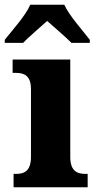

<svg xmlns="http://www.w3.org/2000/svg" viewBox="-44 -786 406 806"><path d="M-24 -619V-606H53C76 -630 125 -672 154 -698C182 -673 236 -627 256 -606H333V-619C304 -657 246 -721 226 -766H83C64 -721 6 -657 -24 -619ZM13 0H324V-56H314C277 -56 251 -71 251 -127V-536H9V-480H25C60 -480 86 -465 86 -413V-128C86 -71 61 -56 24 -56H13Z"/></svg>

Font: Noto Serif Devanagari SemiCondensed ExtraBold
Style: Regular
Weight: 800
Width: 4
Designer: Universal Thirst, Indian Type Foundry and the Monotype Design Team
Foundry: Monotype Imaging Inc.
Version: Version 2.004